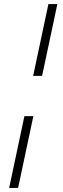

<svg xmlns="http://www.w3.org/2000/svg" viewBox="-20 -763 309 944"><path d="M143 -390 218 -743H262L187 -390ZM25 161 100 -192H144L69 161Z"/></svg>

Font: Saira ExtraLight
Style: Italic
Weight: 200
Italic angle: -12°
Designer: Hector Gatti with collaboration of the Omnibus-Type team
Foundry: Omnibus-Type
Version: Version 1.100; ttfautohint (v1.8.3)